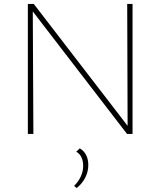

<svg xmlns="http://www.w3.org/2000/svg" viewBox="-20 -678 813 972"><path d="M651 -658V0H623L146 -620L149 0H121V-658H151L626 -41L624 -658ZM355 263Q376 243 388.5 216.5Q401 190 401 163Q401 110 366 90L384 73Q427 99 427 158Q427 191 411.5 221.5Q396 252 368 274Z"/></svg>

Font: Ysabeau Extralight
Style: Regular
Weight: 200
Designer: Christian Thalmann (Catharsis Fonts)
Version: Version 0.003